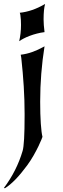

<svg xmlns="http://www.w3.org/2000/svg" viewBox="-26 -791 326 992"><path d="M73.2 -578.1Q82.5 -618.2 82.5 -662.1Q82.5 -675.3 81.8 -688.5Q81.1 -701.7 79.1 -714.8L76.2 -725.1Q139.2 -731.4 203.6 -768.6L207 -770.5Q199.2 -742.7 199.2 -690.9Q199.2 -677.2 200.4 -660.9Q201.7 -644.5 204.1 -625Q184.1 -622.6 164.3 -617.4Q144.5 -612.3 127.2 -605.7Q109.9 -599.1 95.9 -591.8Q82 -584.5 73.2 -578.1ZM-5.9 180.2Q60.5 91.8 90.8 -11.2Q101.1 -45.4 101.1 -192.4V-204.6Q101.1 -272.9 96.7 -344.2Q92.3 -415.5 84 -491.7L81.1 -508.3Q110.8 -511.7 140.4 -522.2Q169.9 -532.7 200.7 -549.8L204.1 -551.8Q192.9 -481.9 187.3 -410.9Q181.6 -339.8 181.6 -266.1Q181.6 -199.2 184.8 -152.6Q188 -106 193.4 -84Q193.4 -83 188 -69.6Q182.6 -56.2 172.4 -34.9Q162.1 -13.7 147.5 12.2Q132.8 38.1 114.3 63.5Q50.8 149.9 -0.5 181.6Z"/></svg>

Font: MedievalSharp
Style: Regular
Weight: 500
Version: Version 1.0